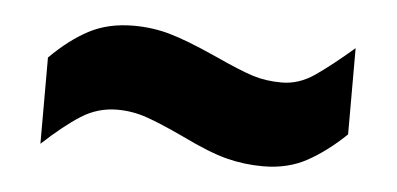

<svg xmlns="http://www.w3.org/2000/svg" viewBox="-28 -451 527 255"><g transform="rotate(5 235.5 -323.5)"><path d="M32 -357Q57 -382 82.5 -395.5Q108 -409 142 -409Q167 -409 190 -402.5Q213 -396 251 -379Q288 -362 305.5 -356.5Q323 -351 344 -351Q367 -351 388 -365.5Q409 -380 438 -405V-290Q413 -266 387.5 -252Q362 -238 329 -238Q304 -238 280.5 -244Q257 -250 220 -268Q188 -283 169 -289.5Q150 -296 130 -296Q104 -296 82 -282Q60 -268 32 -242Z"/></g></svg>

Font: Noto Sans Gurmukhi ExtraCondensed ExtraBold
Style: Regular
Weight: 800
Width: 2
Designer: Jelle Bosma - Monotype Design Team
Foundry: Monotype Imaging Inc.
Version: Version 2.004; ttfautohint (v1.8.4.7-5d5b)